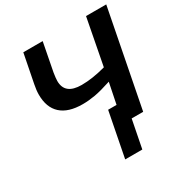

<svg xmlns="http://www.w3.org/2000/svg" viewBox="-201 -837 1126 1185"><g transform="rotate(-30 362.5 -244.5)"><path d="M509 0 470 199H348L410 -119H470L500 -267Q463 -255 433.5 -247Q404 -239 381 -235Q358 -231 336 -229Q314 -227 292 -227Q190 -227 138 -274.5Q86 -322 86 -413Q86 -429 88 -446.5Q90 -464 94 -484L134 -688H272L233 -486Q227 -448 227 -429Q227 -333 346 -333Q423 -333 518 -359L581 -688H725L591 0Z"/></g></svg>

Font: Libra Sans Modern
Style: Bold Italic
Weight: 700
Italic angle: -12°
Foundry: Stefan Peev, Context Ltd
Version: Version 1.000